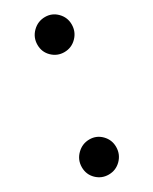

<svg xmlns="http://www.w3.org/2000/svg" viewBox="-196 -647 559 700"><g transform="rotate(-30 84.0 -297.0)"><path d="M42 9.5Q12.5 9.5 -8.8 -11.2Q-30 -32 -30 -62.5Q-30 -93.5 -8 -115.2Q14 -137 44.5 -137Q74 -137 94.8 -115.8Q115.5 -94.5 115.5 -65Q115.5 -34 94 -12.2Q72.5 9.5 42 9.5ZM125 -458Q95.5 -458 74.2 -478.8Q53 -499.5 53 -530Q53 -561 75 -582.8Q97 -604.5 127.5 -604.5Q157 -604.5 177.8 -583.2Q198.5 -562 198.5 -532.5Q198.5 -501.5 177 -479.8Q155.5 -458 125 -458Z"/></g></svg>

Font: Anybody UltraCondensed Regular
Style: Bold Italic
Weight: 700
Width: 1
Italic angle: -10°
Designer: Tyler Finck
Foundry: Etcetera Type Company
Version: Version 1.010; ttfautohint (v1.8.3) -l 8 -r 50 -G 200 -x 14 